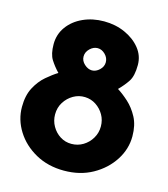

<svg xmlns="http://www.w3.org/2000/svg" viewBox="-103 -753 739 843"><g transform="rotate(15 266.0 -331.5)"><path d="M15 -215Q15 -267 34 -303Q53 -339 80.5 -362.5Q108 -386 131 -400Q109 -423 93.5 -447.5Q78 -472 78 -517Q78 -562 103.5 -597Q129 -632 172 -651.5Q215 -671 267 -671Q319 -671 362.5 -651.5Q406 -632 432.5 -599Q459 -566 459 -524Q459 -474 442.5 -449Q426 -424 402 -400Q426 -385 452.5 -361Q479 -337 498 -301.5Q517 -266 517 -215Q517 -157 484 -106Q451 -55 394.5 -23.5Q338 8 265 8Q192 8 135.5 -23.5Q79 -55 47 -106Q15 -157 15 -215ZM164 -221Q164 -192 178 -167.5Q192 -143 215 -128.5Q238 -114 266 -114Q295 -114 319 -128.5Q343 -143 357.5 -167.5Q372 -192 372 -221Q372 -250 358.5 -273.5Q345 -297 322.5 -312Q300 -327 272 -328Q244 -329 219.5 -315Q195 -301 179.5 -276.5Q164 -252 164 -221ZM219 -499Q219 -479 235.5 -464Q252 -449 270 -449Q288 -449 304 -464Q320 -479 320 -499Q320 -519 304.5 -534.5Q289 -550 270 -550Q251 -550 235 -534.5Q219 -519 219 -499Z"/></g></svg>

Font: Josefin Sans Thin
Style: Bold
Weight: 700
Version: Version 2.000